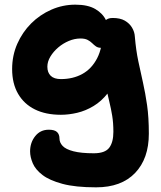

<svg xmlns="http://www.w3.org/2000/svg" viewBox="-20 -543 689 823"><path d="M392 260Q303 260 247.5 245Q192 230 162 207Q132 184 120.5 157Q109 130 109 106Q109 68 131 40.5Q153 13 189 13Q214 13 224.5 23Q235 33 235 51Q235 68 248.5 82.5Q262 97 295 105.5Q328 114 382 114Q430 114 448 90.5Q466 67 466 22Q466 -16 461 -46.5Q456 -77 449 -105.5Q442 -134 435 -165.5Q428 -197 423 -235L481 -227Q468 -177 441.5 -143Q415 -109 381 -88.5Q347 -68 311 -59.5Q275 -51 241 -51Q176 -51 129.5 -74Q83 -97 57.5 -141Q32 -185 32 -247Q32 -305 54 -355Q76 -405 113.5 -442.5Q151 -480 200 -501.5Q249 -523 303 -523Q357 -523 389 -504Q421 -485 434.5 -456Q448 -427 448 -395Q448 -370 437 -354Q426 -338 414 -338Q400 -338 391.5 -344Q383 -350 375 -358Q367 -366 355.5 -372Q344 -378 325 -378Q300 -378 275 -367.5Q250 -357 229.5 -339.5Q209 -322 196 -300.5Q183 -279 183 -257Q183 -232 197.5 -218Q212 -204 241 -204Q293 -204 333 -226Q373 -248 396.5 -293.5Q420 -339 420 -408Q420 -438 429.5 -452Q439 -466 463 -466Q495 -466 515 -454.5Q535 -443 546 -424.5Q557 -406 558 -386Q563 -327 573 -280Q583 -233 593 -188.5Q603 -144 610.5 -92Q618 -40 618 30Q618 137 559 198.5Q500 260 392 260Z"/></svg>

Font: Shantell Sans Light
Style: Bold
Weight: 700
Version: Version 1.011;[c5ecc13dd]